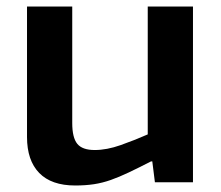

<svg xmlns="http://www.w3.org/2000/svg" viewBox="-20 -560 679 590"><path d="M211 10Q138 10 100.5 -28.5Q63 -67 63 -139V-540H202V-182Q202 -137 217.5 -118Q233 -99 271 -99Q308 -99 350.5 -114Q393 -129 434 -147V-540H573V0H456L448 -64H444Q405 -44 375.5 -30Q346 -16 320.5 -7Q295 2 269 6Q243 10 211 10Z"/></svg>

Font: Encode Sans Normal
Style: SemiBold
Weight: 600
Designer: Pablo Impallari, Andres Torresi
Foundry: Pablo Impallari, Andres Torresi
Version: Version 1.000; ttfautohint (v1.00) -l 8 -r 50 -G 200 -x 14 -